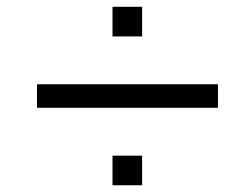

<svg xmlns="http://www.w3.org/2000/svg" viewBox="-20 -571 737 570"><path d="M314 -462.9V-550.8H401.9V-462.9ZM89.8 -251V-320.8H627V-251ZM314 -21V-108.9H401.9V-21Z"/></svg>

Font: Lorenzo Sans
Style: Italic
Weight: 400
Italic angle: -12°
Foundry: Intel Corporation
Version: Version 1.00; ttfautohint (v1.5)